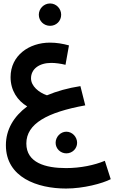

<svg xmlns="http://www.w3.org/2000/svg" viewBox="-20 -817 689 1108"><path d="M269 -668C305 -668 333 -696 333 -732C333 -767 305 -797 269 -797C233 -797 204 -767 204 -732C204 -696 233 -668 269 -668ZM361 271C461 271 571 242 619 217L585 111C525 136 445 153 361 153C242 153 132 122 132 11C132 -103 252 -169 472 -209L444 -320C373 -309 308 -291 251 -267C204 -283 159 -320 159 -365C159 -418 205 -454 276 -454C299 -454 330 -450 358 -443L378 -555C342 -565 306 -571 268 -571C148 -571 41 -497 41 -372C41 -295 81 -236 137 -203C59 -145 14 -69 14 21C14 207 196 271 361 271ZM363 68C397 68 425 41 425 7C425 -27 397 -57 363 -57C329 -57 301 -27 301 7C301 41 329 68 363 68Z"/></svg>

Font: Noto Sans Arabic UI SmBd
Style: Regular
Weight: 600
Designer: Monotype Design Team, Nadine Chahine and Nizar Qandah
Foundry: Monotype Imaging Inc.
Version: Version 2.010